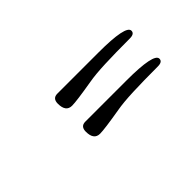

<svg xmlns="http://www.w3.org/2000/svg" viewBox="-14 -511 485 485"><g transform="rotate(-45 229.0 -268.0)"><path d="M409 -322Q409 -311 392 -311Q340 -311 303 -309.5Q266 -308 244 -304Q185 -294 169 -294Q147 -294 147 -323Q147 -342 164 -342H311Q409 -342 409 -322ZM409 -222Q409 -211 392 -211Q340 -211 303 -209.5Q266 -208 244 -204Q185 -194 169 -194Q147 -194 147 -223Q147 -242 164 -242H311Q409 -242 409 -222Z"/></g></svg>

Font: #9Slide05 Great Vibes
Style: Regular
Weight: 400
Designer: Robert E. Leuschke
Foundry: Robert E. Leuschke
Version: Version 1.001